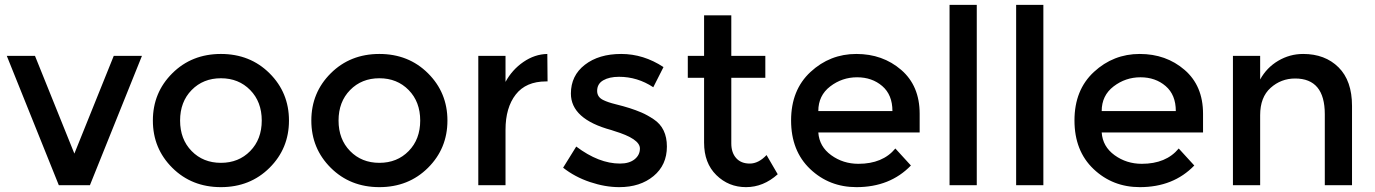

<svg xmlns="http://www.w3.org/2000/svg" viewBox="-20 -762 5658 790"><path d="M222 0 8 -532H124L286 -130L448 -532H564L350 0Z M768.5 -140.5Q816 -92 889 -92Q962 -92 1009.5 -140.5Q1057 -189 1057 -266Q1057 -343 1009.5 -391.5Q962 -440 889 -440Q816 -440 768.5 -391.5Q721 -343 721 -266Q721 -189 768.5 -140.5ZM1089 -71.5Q1009 8 889 8Q769 8 689 -71.5Q609 -151 609 -266Q609 -381 689 -460.5Q769 -540 889 -540Q1009 -540 1089 -460.5Q1169 -381 1169 -266Q1169 -151 1089 -71.5Z M1420.5 -140.5Q1468 -92 1541 -92Q1614 -92 1661.5 -140.5Q1709 -189 1709 -266Q1709 -343 1661.5 -391.5Q1614 -440 1541 -440Q1468 -440 1420.5 -391.5Q1373 -343 1373 -266Q1373 -189 1420.5 -140.5ZM1741 -71.5Q1661 8 1541 8Q1421 8 1341 -71.5Q1261 -151 1261 -266Q1261 -381 1341 -460.5Q1421 -540 1541 -540Q1661 -540 1741 -460.5Q1821 -381 1821 -266Q1821 -151 1741 -71.5Z M2227 -427Q2144 -427 2102 -373Q2060 -319 2060 -228V0H1948V-532H2060V-425Q2087 -475 2133.5 -507Q2180 -539 2232 -540L2233 -427Q2230 -427 2227 -427Z M2528 8Q2470 8 2407.5 -13Q2345 -34 2297 -72L2351 -159Q2444 -89 2531 -89Q2569 -89 2591 -106.5Q2613 -124 2613 -151Q2613 -191 2507 -223Q2499 -226 2495 -227Q2329 -272 2329 -377Q2329 -451 2386.5 -495.5Q2444 -540 2536 -540Q2628 -540 2710 -486L2668 -403Q2603 -446 2527 -446Q2487 -446 2462 -431.5Q2437 -417 2437 -388Q2437 -362 2463 -350Q2481 -341 2513.5 -333Q2546 -325 2571 -317Q2596 -309 2619.5 -299Q2643 -289 2670 -271Q2724 -235 2724 -159Q2724 -83 2669 -37.5Q2614 8 2528 8Z M2989 -442V-172Q2989 -134 3009 -111.5Q3029 -89 3065 -89Q3101 -89 3134 -124L3180 -45Q3121 8 3049.5 8Q2978 8 2927.5 -41.5Q2877 -91 2877 -175V-442H2810V-532H2877V-699H2989V-532H3129V-442Z M3764 -217H3347Q3351 -159 3400 -123.5Q3449 -88 3512 -88Q3612 -88 3664 -151L3728 -81Q3642 8 3504 8Q3392 8 3313.5 -66.5Q3235 -141 3235 -266.5Q3235 -392 3315 -466Q3395 -540 3503.5 -540Q3612 -540 3688 -474.5Q3764 -409 3764 -294ZM3347 -305H3652Q3652 -372 3610 -408Q3568 -444 3506.5 -444Q3445 -444 3396 -406.5Q3347 -369 3347 -305Z M3999 0H3887V-742H3999Z M4273 0H4161V-742H4273Z M4930 -217H4513Q4517 -159 4566 -123.5Q4615 -88 4678 -88Q4778 -88 4830 -151L4894 -81Q4808 8 4670 8Q4558 8 4479.5 -66.5Q4401 -141 4401 -266.5Q4401 -392 4481 -466Q4561 -540 4669.5 -540Q4778 -540 4854 -474.5Q4930 -409 4930 -294ZM4513 -305H4818Q4818 -372 4776 -408Q4734 -444 4672.5 -444Q4611 -444 4562 -406.5Q4513 -369 4513 -305Z M5165 -288V0H5053V-532H5165V-435Q5192 -484 5239.5 -512Q5287 -540 5342 -540Q5432 -540 5487.5 -485Q5543 -430 5543 -326V0H5431V-292Q5431 -439 5309 -439Q5251 -439 5208 -400.5Q5165 -362 5165 -288Z"/></svg>

Font: Montreal
Style: Regular
Weight: 400
Designer: Julieta Ulanovsky, usr_local_share
Foundry: Julieta Ulanovsky, usr_local_share
Version: Version 2.001